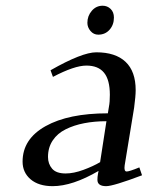

<svg xmlns="http://www.w3.org/2000/svg" viewBox="-20 -637 524 664"><path d="M58.1 -78.1Q58.1 -156.2 137.5 -200.7Q216.8 -245.1 353 -245.1L356.9 -269Q359.9 -283.7 359.9 -309.1Q359.9 -360.8 339.8 -385.5Q319.8 -410.2 278.8 -410.2Q237.3 -410.2 163.1 -371.1L154.8 -394Q263.7 -456.1 313 -456.1Q379.4 -456.1 414.3 -423.1Q449.2 -390.1 449.2 -325.2Q449.2 -304.7 443.8 -264.2L411.1 -64.9Q408.2 -43.9 418 -43.9Q427.2 -43.9 461.9 -58.1L471.2 -30.8Q371.6 6.8 347.2 6.8Q316.9 6.8 316.9 -15.1Q316.9 -25.4 318.8 -35.2L320.8 -45.9Q230.5 6.8 162.1 6.8Q113.8 6.8 85.9 -16.8Q58.1 -40.5 58.1 -78.1ZM146 -94.2Q146 -70.3 160.2 -53.7Q174.3 -37.1 207 -37.1Q234.9 -37.1 268.6 -49.6Q302.2 -62 326.2 -76.2L348.1 -217.8Q306.6 -217.8 271.2 -210.9Q235.8 -204.1 207.3 -189.9Q178.7 -175.8 162.4 -151.4Q146 -127 146 -94.2ZM282.2 -558.1Q282.2 -582 297.4 -599.6Q312.5 -617.2 335 -617.2Q351.1 -617.2 362.5 -606.2Q374 -595.2 374 -576.2Q374 -551.3 358.9 -534.2Q343.8 -517.1 319.8 -517.1Q303.7 -517.1 293 -529.8Q282.2 -542.5 282.2 -558.1Z"/></svg>

Font: Dehuti Alt
Style: Bold-Italic
Weight: 700
Version: Version 1.2